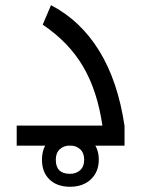

<svg xmlns="http://www.w3.org/2000/svg" viewBox="-20 -566 549 746"><path d="M44.9 -78.1H377.9Q358.4 -212.4 303.2 -306.9Q248 -401.4 146 -470.2L178.2 -545.9Q293.5 -485.8 366 -367.7Q438.5 -249.5 463.9 -76.2V0H44.9ZM252 159.7Q202.1 159.7 172.6 131.6Q143.1 103.5 143.1 54.7Q143.1 5.4 172.9 -22.5Q202.6 -50.3 252 -50.3Q302.2 -50.3 333 -21.7Q363.8 6.8 363.8 53.7Q363.8 102.1 333 130.9Q302.2 159.7 252 159.7ZM252 109.4Q275.9 109.4 291.5 95.2Q307.1 81.1 307.1 54.7Q307.1 28.3 291.5 13.9Q275.9 -0.5 252 -0.5Q227.5 -0.5 212.2 13.9Q196.8 28.3 196.8 54.7Q196.8 109.4 252 109.4Z"/></svg>

Font: Noto Kufi Arabic
Style: Regular
Weight: 400
Designer: Monotype Design team
Foundry: Monotype Imaging Inc.
Version: Version 1.02